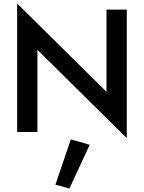

<svg xmlns="http://www.w3.org/2000/svg" viewBox="-20 -755 823 1098"><path d="M385 42 297 301 377 323 493 73ZM589 -700V-230L78 -735V0H194V-470L705 35V-700Z"/></svg>

Font: Jost Medium
Style: Regular
Weight: 500
Version: Version 3.710